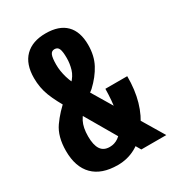

<svg xmlns="http://www.w3.org/2000/svg" viewBox="-177 -826 849 936"><g transform="rotate(-30 247.5 -358.0)"><path d="M24.4 -177.2Q24.4 -86.9 71.8 -39.1Q119.1 8.8 210 8.8Q319.8 8.8 393.1 -91.1Q466.3 -190.9 465.3 -343.8H342.3Q340.3 -209.5 307.4 -148.4Q274.4 -87.4 219.7 -87.4Q185.5 -87.4 169.4 -111.8Q153.3 -136.2 153.3 -184.6Q153.3 -233.9 169.2 -265.1Q185.1 -296.4 223.1 -329.6L283.2 -376.5Q328.1 -418.5 352.5 -464.6Q377 -510.7 377 -571.8Q377 -646 338.4 -684.8Q299.8 -723.6 224.6 -723.6Q149.4 -723.6 108.2 -682.4Q66.9 -641.1 66.9 -562.5Q66.9 -508.3 85.4 -460.7Q104 -413.1 143.1 -349.1L346.2 0H486.8L244.1 -406.2Q215.8 -453.1 204.6 -491.7Q193.4 -530.3 193.4 -564.5Q193.4 -603.5 200.2 -619.4Q207 -635.3 223.6 -635.3Q241.2 -635.3 247.8 -619.9Q254.4 -604.5 254.4 -567.9Q254.4 -536.6 245.4 -506.1Q236.3 -475.6 210.4 -450.2L147.9 -402.8Q94.7 -357.9 59.6 -307.9Q24.4 -257.8 24.4 -177.2Z"/></g></svg>

Font: Roboto Flex
Style: wght 700 wdth 25 opsz 34 GRAD 0.00 slnt 0.00 XTRA 468 XOPQ 96 YOPQ 79 YTLC 514 YTUC 712 YTAS 750 YTDE -203.00 YTFI 738
Weight: 700
Width: 1
Designer: Berlow after Robertson
Foundry: Google
Version: Version 3.100